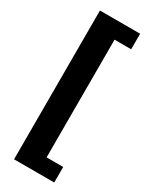

<svg xmlns="http://www.w3.org/2000/svg" viewBox="-215 -799 739 931"><g transform="rotate(30 154.5 -333.5)"><path d="M47 -750H272V-663H179V-4H272V83H47Z"/></g></svg>

Font: Pridi Medium
Style: Regular
Weight: 500
Designer: Katatrad Team
Foundry: CadsonDemak
Version: Version 1.001